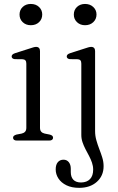

<svg xmlns="http://www.w3.org/2000/svg" viewBox="-20 -694 582 948"><path d="M177.5 -442V-63Q177.5 -50.5 183.5 -43.8Q189.5 -37 200.5 -34.5L225.5 -29.5Q233.5 -27.5 237.8 -23.8Q242 -20 242 -14Q242 -7.5 237.2 -3.8Q232.5 0 223 0H63Q54 0 49.2 -3.8Q44.5 -7.5 44.5 -14Q44.5 -20 48.8 -23.5Q53 -27 61 -29.5L87 -34.5Q98 -37 104 -43.8Q110 -50.5 110 -63V-379.5Q110 -390.5 105.8 -395.5Q101.5 -400.5 92.5 -401.5L52.5 -402Q45 -403 41.2 -406.5Q37.5 -410 37.5 -415Q37.5 -420.5 41.5 -424.5Q45.5 -428.5 54.5 -431.5L125 -454Q136.5 -458 144.5 -460.2Q152.5 -462.5 158 -462.5Q167.5 -462.5 172.5 -457.2Q177.5 -452 177.5 -442ZM132 -569.5Q108 -569.5 92.2 -584.5Q76.5 -599.5 76.5 -622Q76.5 -645 92.2 -659.8Q108 -674.5 132 -674.5Q157 -674.5 172.8 -659.5Q188.5 -644.5 188.5 -622.5Q188.5 -599.5 172.8 -584.5Q157 -569.5 132 -569.5ZM449.5 -47Q449.5 -23.5 455.8 -1.5Q462 20.5 470.2 41.8Q478.5 63 485 84Q491.5 105 491.5 126.5Q491.5 174 458.2 203.8Q425 233.5 371 233.5Q334 233.5 308 220.8Q282 208 268.5 187.2Q255 166.5 255 142.5Q255 119 265.5 106.8Q276 94.5 293.5 94.5Q310 94.5 319.8 106.8Q329.5 119 329.5 139.5V155.5Q329.5 180 342.2 193.5Q355 207 380.5 207Q409 206.5 424.5 190.2Q440 174 440 143.5Q440 126 434.2 109.2Q428.5 92.5 419.8 76Q411 59.5 402.2 42.8Q393.5 26 387.5 8.5Q381.5 -9 381.5 -27.5V-379.5Q381.5 -390.5 377.5 -395.5Q373.5 -400.5 364.5 -401.5L324.5 -402Q317 -403 313.2 -406.5Q309.5 -410 309.5 -415Q309.5 -420.5 313.5 -424.5Q317.5 -428.5 326.5 -431.5L396.5 -454Q408 -458 416.2 -460.2Q424.5 -462.5 430 -462.5Q439.5 -462.5 444.5 -457.2Q449.5 -452 449.5 -442ZM400 -569.5Q376 -569.5 360.2 -584.5Q344.5 -599.5 344.5 -622Q344.5 -645 360.2 -659.8Q376 -674.5 400 -674.5Q424.5 -674.5 440.5 -659.5Q456.5 -644.5 456.5 -622.5Q456.5 -599.5 440.5 -584.5Q424.5 -569.5 400 -569.5Z"/></svg>

Font: Fraunces 48pt Soft Wonky Light
Style: Regular
Weight: 300
Version: Version 1.000;[b76b70a41]